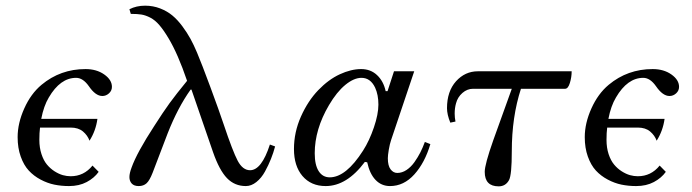

<svg xmlns="http://www.w3.org/2000/svg" viewBox="-20 -657 2474 686"><path d="M43 -167Q43 -216.8 66.7 -269.5Q90.3 -322.3 128.4 -354Q195.8 -410.2 285.6 -410.2Q325.2 -410.2 352.5 -390.9Q379.9 -371.6 379.9 -346.7Q379.9 -333 369.4 -323.5Q358.9 -314 345.7 -314Q321.3 -314 297.4 -349.1Q276.4 -378.9 252 -378.9Q195.3 -378.9 154.3 -308.6Q136.2 -278.3 127.4 -232.4H328.1Q322.3 -189.5 299.8 -154.3Q293 -173.3 276.4 -187.3Q259.8 -201.2 232.4 -201.2H123Q120.6 -182.6 120.6 -157.2Q120.6 -129.4 128.2 -106.4Q135.7 -83.5 147.7 -69.1Q159.7 -54.7 175 -44.9Q190.4 -35.2 204.6 -31.2Q218.8 -27.3 232.4 -27.3Q279.8 -27.3 310.5 -65.4L332.5 -43Q316.9 -21 289.8 -6.6Q262.7 7.8 226.6 7.8Q199.2 7.8 174.3 2.7Q149.4 -2.4 125 -15.4Q100.6 -28.3 82.8 -47.6Q64.9 -66.9 54 -97.7Q43 -128.4 43 -167Z M442.4 -24.4Q442.4 -38.1 450.2 -58.6Q469.2 -111.8 531.2 -207Q563 -256.8 585.7 -288.1Q608.4 -319.3 648.4 -368.2Q615.7 -464.4 582 -520.5Q564.5 -549.8 549.3 -567.4Q534.2 -585 517.3 -593.8Q500.5 -602.5 485.6 -605Q470.7 -607.4 447.3 -607.4L442.4 -624Q467.3 -636.7 498.5 -636.7Q526.9 -636.7 552 -627Q577.1 -617.2 595.7 -601.8Q614.3 -586.4 631.3 -563.5Q648.4 -540.5 660.4 -518.6Q672.4 -496.6 684.1 -468.8Q700.2 -430.7 731.7 -345.7Q763.2 -260.7 779.3 -212.4Q811.5 -116.2 829.3 -82.5Q847.2 -48.8 873.5 -48.8Q914.6 -48.8 944.3 -140.6L962.9 -133.8Q957 -111.3 948.2 -89.4Q939.5 -67.4 926.8 -44.2Q914.1 -21 896 -6.6Q877.9 7.8 858.4 7.8Q818.4 7.8 791 -20.5Q763.7 -48.8 741.2 -113.3L664.1 -336.9H661.1Q615.2 -272.5 579.1 -180.7L525.4 -40Q514.6 -12.2 503.7 -2.2Q492.7 7.8 475.6 7.8Q459 7.8 450.7 -1.2Q442.4 -10.3 442.4 -24.4Z M1030.3 -124.5Q1030.3 -184.6 1055.2 -240.5Q1080.1 -296.4 1117.2 -335Q1153.8 -373 1194.1 -391.6Q1234.4 -410.2 1270.5 -410.2Q1304.2 -410.2 1327.1 -388.7Q1350.1 -367.2 1357.9 -331.5H1364.7L1387.7 -402.3H1460L1377.4 -156.7Q1372.6 -142.6 1369.1 -122.1Q1365.7 -101.6 1365.7 -91.8Q1365.7 -64.9 1375.5 -52Q1385.3 -39.1 1399.4 -39.1Q1416.5 -39.1 1432.4 -49.6Q1448.2 -60.1 1460.7 -77.6Q1473.1 -95.2 1481.9 -112.5Q1490.7 -129.9 1498 -149.9L1517.6 -142.1Q1498 -75.7 1460.4 -33.9Q1422.9 7.8 1373.5 7.8Q1342.8 7.8 1321.8 -14.2Q1300.8 -36.1 1292 -77.1L1283.7 -78.6Q1219.2 7.8 1143.6 7.8Q1091.3 7.8 1060.5 -28.3Q1030.3 -64 1030.3 -124.5ZM1104.5 -109.4Q1104.5 -67.4 1118.7 -45.4Q1132.8 -23.4 1158.2 -23.4Q1216.3 -23.4 1277.3 -119.1Q1299.8 -154.3 1315.9 -201.7Q1332 -249 1332 -283.2Q1332 -318.4 1320.3 -343.8Q1303.7 -378.9 1271.5 -378.9Q1244.6 -378.9 1213.9 -353.8Q1183.1 -328.6 1155.3 -281.2Q1104.5 -194.8 1104.5 -109.4Z M1577.1 -270.5Q1577.1 -330.6 1609.4 -366.7Q1641.6 -402.3 1687.5 -402.3H2022.5Q2022.5 -381.3 2016.1 -360.6Q2009.8 -339.8 1999 -339.8H1841.3Q1808.6 -239.3 1808.6 -116.2Q1808.6 -32.2 1798.8 -13.7Q1786.6 8.8 1761.7 8.8Q1711.9 8.8 1711.9 -43Q1711.9 -69.3 1742.2 -155.3L1808.6 -339.8H1669.9Q1649.4 -339.8 1632.3 -325Q1615.2 -310.1 1609.4 -288.1Q1604.5 -271 1604.5 -251Q1604.5 -237.3 1607.4 -222.7L1588.9 -218.8Q1577.1 -248 1577.1 -270.5Z M2069.3 -167Q2069.3 -216.8 2093 -269.5Q2116.7 -322.3 2154.8 -354Q2222.2 -410.2 2312 -410.2Q2351.6 -410.2 2378.9 -390.9Q2406.2 -371.6 2406.2 -346.7Q2406.2 -333 2395.8 -323.5Q2385.3 -314 2372.1 -314Q2347.7 -314 2323.7 -349.1Q2302.7 -378.9 2278.3 -378.9Q2221.7 -378.9 2180.7 -308.6Q2162.6 -278.3 2153.8 -232.4H2354.5Q2348.6 -189.5 2326.2 -154.3Q2319.3 -173.3 2302.7 -187.3Q2286.1 -201.2 2258.8 -201.2H2149.4Q2147 -182.6 2147 -157.2Q2147 -129.4 2154.5 -106.4Q2162.1 -83.5 2174.1 -69.1Q2186 -54.7 2201.4 -44.9Q2216.8 -35.2 2231 -31.2Q2245.1 -27.3 2258.8 -27.3Q2306.2 -27.3 2336.9 -65.4L2358.9 -43Q2343.3 -21 2316.2 -6.6Q2289.1 7.8 2252.9 7.8Q2225.6 7.8 2200.7 2.7Q2175.8 -2.4 2151.4 -15.4Q2127 -28.3 2109.1 -47.6Q2091.3 -66.9 2080.3 -97.7Q2069.3 -128.4 2069.3 -167Z"/></svg>

Font: Theano Modern
Style: Regular
Weight: 400
Designer: Alexey Kryukov
Version: Version 2.00